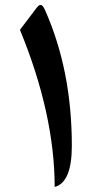

<svg xmlns="http://www.w3.org/2000/svg" viewBox="-20 -743 402 766"><path d="M159.7 -702.6C153.3 -716.8 148.4 -723.1 142.1 -723.1C140.6 -723.1 136.7 -725.1 127 -712.9L59.6 -624C151.4 -400.9 197.8 -191.9 198.2 2.9C243.7 -9.3 266.6 -64 266.6 -161.1C266.6 -361.8 231 -542.5 159.7 -702.6Z"/></svg>

Font: Parastoo
Style: Bold
Weight: 700
Foundry: Saber Rastikerdar (saber.rastikerdar@gmail.com)
Version: Version 2.0.1